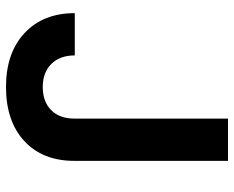

<svg xmlns="http://www.w3.org/2000/svg" viewBox="-90 -680 780 640"><g transform="rotate(90 300.0 -360.0)"><path d="M270 10Q156.5 10 90.1 -52Q23.8 -113.9 23.8 -219.3H164.7Q164.7 -170.2 193 -141.3Q221.3 -112.5 270 -112.5Q318.7 -112.5 347 -140.5Q375.3 -168.5 375.3 -217.6V-730H516.2V-217.6Q516.2 -112.2 450.2 -51.1Q384.2 10 270 10Z"/></g></svg>

Font: JetBrains Mono
Style: Regular
Weight: 400
Monospace: yes
Designer: Philipp Nurullin, Konstantin Bulenkov
Foundry: JetBrains
Version: Version 2.305